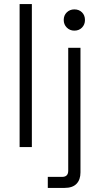

<svg xmlns="http://www.w3.org/2000/svg" viewBox="-20 -720 490 940"><path d="M76 0V-700H136V0ZM214 200V146H284Q314 146 314 116V-486H374V124Q374 160 354.5 180Q335 200 296 200ZM292 -622Q292 -645 307 -659.5Q322 -674 344 -674Q367 -674 381.5 -659.5Q396 -645 396 -622Q396 -600 381.5 -585Q367 -570 344 -570Q322 -570 307 -585Q292 -600 292 -622Z"/></svg>

Font: Space Grotesk Frontify Light
Style: Regular
Weight: 300
Designer: Florian Karsten
Version: Version 2.000